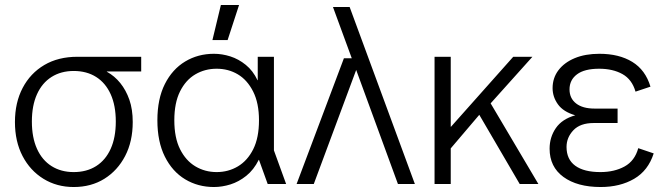

<svg xmlns="http://www.w3.org/2000/svg" viewBox="-20 -739 2672 771"><path d="M276 12Q208 12 154.5 -21Q101 -54 70.5 -112.5Q40 -171 40 -249Q40 -327 71 -386Q102 -445 158 -478Q214 -511 291 -511H547V-452H409V-451Q440 -434 463 -405.5Q486 -377 499.5 -338.5Q513 -300 513 -249Q513 -171 482.5 -112.5Q452 -54 399 -21Q346 12 276 12ZM276 -48Q328 -48 366 -72Q404 -96 424.5 -141.5Q445 -187 445 -251Q445 -315 424.5 -360.5Q404 -406 366 -430Q328 -454 276 -454Q225 -454 187 -430Q149 -406 128.5 -360.5Q108 -315 108 -251Q108 -187 128.5 -141.5Q149 -96 187 -72Q225 -48 276 -48Z M839 12Q775 12 723.5 -19Q672 -50 642 -110Q612 -170 612 -256Q612 -342 642 -401.5Q672 -461 723.5 -492Q775 -523 839 -523Q872 -523 905 -512.5Q938 -502 967 -478.5Q996 -455 1014 -417H1015V-511H1080V-135L1129 0H1055L1020 -97H1019Q999 -57 969 -33Q939 -9 905.5 1.5Q872 12 839 12ZM850 -48Q897 -48 935.5 -71Q974 -94 997 -140Q1020 -186 1020 -256Q1020 -325 996.5 -371.5Q973 -418 935 -440.5Q897 -463 850 -463Q803 -463 764.5 -440.5Q726 -418 703 -372Q680 -326 680 -256Q680 -186 703 -140Q726 -94 764.5 -71Q803 -48 850 -48ZM833 -578 867 -719H940L894 -578Z M1578 0 1403 -478 1397 -493 1317 -711H1384L1646 0ZM1171 0 1361 -505H1433L1429 -468H1414L1240 0Z M1755 -102V-230H1791L2041 -511H2118L1935 -307L1920 -296ZM1725 0V-511H1790V0ZM2067 0 1890 -303 1936 -348 2142 0Z M2392 12Q2298 12 2242.5 -28.5Q2187 -69 2187 -142Q2187 -188 2212 -224.5Q2237 -261 2290 -276Q2242 -290 2220.5 -320Q2199 -350 2199 -385Q2199 -426 2222.5 -457Q2246 -488 2288 -505.5Q2330 -523 2387 -523Q2466 -523 2519 -490.5Q2572 -458 2592 -391L2532 -371Q2518 -420 2479.5 -441.5Q2441 -463 2386 -463Q2327 -463 2297 -440.5Q2267 -418 2267 -380Q2267 -344 2293.5 -323.5Q2320 -303 2367 -303H2460V-245H2364Q2310 -245 2282.5 -216Q2255 -187 2255 -149Q2255 -99 2290 -73.5Q2325 -48 2391 -48Q2447 -48 2488 -70.5Q2529 -93 2543 -144L2605 -123Q2583 -54 2526.5 -21Q2470 12 2392 12Z"/></svg>

Font: TikTok Sans 24pt Light
Style: Regular
Weight: 300
Version: Version 4.000